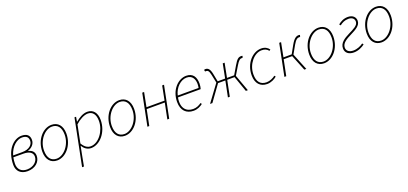

<svg xmlns="http://www.w3.org/2000/svg" viewBox="29 -1492 5777 2716"><g transform="rotate(-20 2917.0 -134.0)"><path d="M208 12C326 12 402 -60 402 -150C402 -214 362 -244 312 -254V-258C368 -276 416 -321 416 -384C416 -454 376 -490 294 -490C180 -490 46 -370 46 -140C46 -46 108 12 208 12ZM210 -14C124 -14 74 -64 74 -146C74 -181 78 -213 84 -242H235C322 -242 374 -210 374 -148C374 -74 304 -14 210 -14ZM292 -464C358 -464 388 -436 388 -382C388 -324 335 -268 226 -268H90C127 -396 219 -464 292 -464Z M654 12C784 12 904 -124 904 -302C904 -422 842 -490 746 -490C616 -490 496 -354 496 -176C496 -56 558 12 654 12ZM656 -14C572 -14 524 -72 524 -182C524 -334 636 -464 744 -464C828 -464 876 -406 876 -296C876 -144 764 -14 656 -14Z M950 222H978L1012 42L1034 -68H1036C1064 -22 1108 12 1166 12C1298 12 1426 -134 1426 -318C1426 -429 1370 -490 1286 -490C1218 -490 1158 -450 1106 -408H1102L1114 -478H1090ZM1168 -14C1120 -14 1080 -38 1042 -102L1096 -370C1154 -424 1228 -464 1284 -464C1354 -464 1398 -413 1398 -312C1398 -164 1288 -14 1168 -14Z M1674 12C1804 12 1924 -124 1924 -302C1924 -422 1862 -490 1766 -490C1636 -490 1516 -354 1516 -176C1516 -56 1578 12 1674 12ZM1676 -14C1592 -14 1544 -72 1544 -182C1544 -334 1656 -464 1764 -464C1848 -464 1896 -406 1896 -296C1896 -144 1784 -14 1676 -14Z M2014 0H2042L2090 -238H2362L2314 0H2342L2438 -478H2410L2368 -264H2096L2138 -478H2110Z M2708 12C2766 12 2812 -12 2848 -40L2834 -58C2798 -32 2760 -14 2710 -14C2610 -14 2533 -82 2562 -242H2904C2910 -262 2916 -290 2916 -322C2916 -420 2876 -490 2774 -490C2652 -490 2528 -366 2528 -184C2528 -56 2598 12 2708 12ZM2568 -268C2594 -382 2682 -464 2772 -464C2858 -464 2888 -396 2888 -328C2888 -306 2886 -288 2882 -268Z M2957 0H2992L3164 -238H3274L3226 0H3254L3302 -238H3412L3496 0H3526L3436 -248L3514 -378C3554 -444 3574 -456 3598 -456C3602 -456 3604 -456 3611 -454L3622 -482C3618 -484 3610 -486 3602 -486C3560 -486 3536 -468 3488 -386L3416 -264H3308L3350 -478H3322L3280 -264H3168L3144 -386C3128 -466 3098 -486 3063 -486C3056 -486 3047 -484 3042 -482L3048 -454C3053 -456 3055 -456 3060 -456C3086 -456 3104 -446 3118 -378L3144 -254Z M3814 12C3876 12 3930 -18 3962 -46L3948 -64C3916 -38 3862 -14 3816 -14C3722 -14 3676 -72 3676 -182C3676 -334 3788 -464 3900 -464C3948 -464 3978 -450 4004 -418L4022 -432C3996 -468 3958 -490 3902 -490C3778 -490 3648 -364 3648 -176C3648 -56 3712 12 3814 12Z M4076 0H4104L4152 -238H4280L4376 0H4406L4304 -252L4374 -376C4412 -444 4440 -456 4464 -456C4469 -456 4472 -456 4478 -454L4486 -482C4482 -484 4474 -486 4466 -486C4432 -486 4396 -468 4350 -386L4282 -264H4158L4200 -478H4172Z M4672 12C4802 12 4922 -124 4922 -302C4922 -422 4860 -490 4764 -490C4634 -490 4514 -354 4514 -176C4514 -56 4576 12 4672 12ZM4674 -14C4590 -14 4542 -72 4542 -182C4542 -334 4654 -464 4762 -464C4846 -464 4894 -406 4894 -296C4894 -144 4782 -14 4674 -14Z M5120 12C5188 12 5246 -18 5286 -48L5272 -68C5234 -40 5178 -16 5122 -16C5058 -16 5020 -48 5020 -96C5020 -238 5322 -248 5322 -392C5322 -450 5278 -490 5208 -490C5144 -490 5098 -464 5058 -432L5074 -412C5112 -442 5152 -462 5206 -462C5264 -462 5294 -432 5294 -390C5294 -272 4992 -262 4992 -94C4992 -26 5044 12 5120 12Z M5538 12C5668 12 5788 -124 5788 -302C5788 -422 5726 -490 5630 -490C5500 -490 5380 -354 5380 -176C5380 -56 5442 12 5538 12ZM5540 -14C5456 -14 5408 -72 5408 -182C5408 -334 5520 -464 5628 -464C5712 -464 5760 -406 5760 -296C5760 -144 5648 -14 5540 -14Z"/></g></svg>

Font: Source Sans Pro ExtraLight
Style: Italic
Weight: 200
Italic angle: -11°
Designer: Paul D. Hunt
Foundry: Adobe Systems Incorporated
Version: Version 3.006;hotconv 1.0.111;makeotfexe 2.5.65597